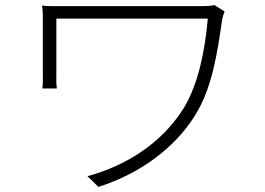

<svg xmlns="http://www.w3.org/2000/svg" viewBox="-20 -710 1040 753"><path d="M821 -690C809 -687 792 -686 777 -686H242C201 -686 169 -685 145 -688C148 -669 148 -652 148 -631V-416C148 -401 149 -384 146 -363H203C200 -384 201 -401 201 -416V-637H795C784 -511 757 -376 698 -282C614 -150 480 -62 323 -19L366 23C527 -28 664 -128 744 -256C813 -365 832 -503 851 -631C852 -638 857 -658 861 -665Z"/></svg>

Font: Spoqa Han Sans Neo Light
Style: Regular
Weight: 300
Designer: [Spoqa Han Sans Neo] Dong-huui Kim ___ Younghwa Kang ___ Yujin Lee ___ [Noto Sans] Ryoko NISHIZUKA ____ (kana & ideograp
Foundry: Spoqa (http://www.spoqa-han-sans.com)
Version: Version 1.100;hotconv 1.0.109;makeotfexe 2.5.65596